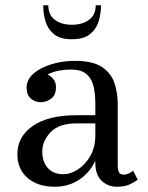

<svg xmlns="http://www.w3.org/2000/svg" viewBox="-20 -699 563 729"><path d="M163.5 -679Q163.5 -642.5 188.2 -623.8Q213 -605 253 -605Q293 -605 318.2 -623.8Q343.5 -642.5 343.5 -679H363.5Q363.5 -648.5 354.8 -618.8Q346 -589 322 -569.5Q298 -550 253 -550Q208 -550 184.5 -569.5Q161 -589 152.5 -618.8Q144 -648.5 144 -679ZM270 -261.5H342V-304.5Q342 -340.5 335.5 -370Q329 -399.5 309 -417.2Q289 -435 249 -435Q229 -435 204.5 -430.8Q180 -426.5 160.5 -416Q174 -410 183.2 -398Q192.5 -386 192.5 -368Q192.5 -338 174.2 -324.5Q156 -311 135.5 -311Q112.5 -311 96.8 -325Q81 -339 81 -366Q81 -397 107.8 -420Q134.5 -443 176.5 -455.5Q218.5 -468 264 -468Q333 -468 368 -444Q403 -420 415 -382.5Q427 -345 427 -304.5V-70.5Q427 -55.5 431.2 -45.8Q435.5 -36 451.5 -36Q459.5 -36 470 -41Q480.5 -46 485.5 -51L503 -16.5Q489.5 -6.5 471 1.8Q452.5 10 424 10Q389 10 365.5 -13Q342 -36 342 -80V-89Q321 -43.5 280.8 -16.8Q240.5 10 188.5 10Q123.5 10 84.8 -23.2Q46 -56.5 46 -113.5Q46 -180.5 104.8 -221Q163.5 -261.5 270 -261.5ZM221.5 -37.5Q247.5 -37.5 275.5 -55.5Q303.5 -73.5 322.8 -106.8Q342 -140 342 -185.5V-230.5H270Q204 -230.5 172.2 -197.2Q140.5 -164 140.5 -123Q140.5 -85.5 161.2 -61.5Q182 -37.5 221.5 -37.5Z"/></svg>

Font: Bodoni* 06pt
Style: Regular
Weight: 400
Version: Version 2.3